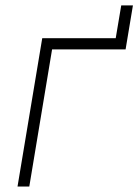

<svg xmlns="http://www.w3.org/2000/svg" viewBox="-20 -686 509 706"><path d="M468.8 -666.2 441.8 -504.3H171.5L87.7 0H44.4L135.3 -545.5H405.5L425.8 -666.2Z"/></svg>

Font: Inter UI Extra Light
Style: Italic
Weight: 200
Italic angle: -9.39999°
Designer: Rasmus Andersson
Foundry: rsms
Version: 3.2;8d6f07862